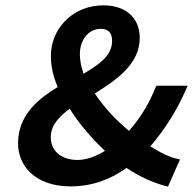

<svg xmlns="http://www.w3.org/2000/svg" viewBox="-20 -686 723 719"><path d="M241 -279C275 -224 322 -169 373 -121C338 -100 304 -87 270 -87C205 -87 164 -126 171 -184C175 -220 202 -250 241 -279ZM357 -578C392 -578 403 -555 399 -521C393 -475 351 -444 293 -410C282 -441 277 -472 280 -499C286 -547 318 -578 357 -578ZM649 -90C617 -96 581 -114 543 -138C600 -204 646 -279 680 -359L683 -365H566L564 -362C538 -297 505 -243 463 -196C414 -236 369 -285 335 -336C412 -384 491 -438 502 -524C512 -608 461 -666 367 -666C261 -666 183 -591 172 -500C167 -456 175 -410 196 -360C127 -318 60 -264 49 -174C36 -70 109 12 244 12C326 12 395 -15 454 -57C505 -23 557 0 606 12L609 13L654 -89Z"/></svg>

Font: Falling Sky
Style: MedObl
Weight: 500
Designer: Paul D. Hunt
Foundry: Adobe Systems Incorporated
Version: Version 1.02